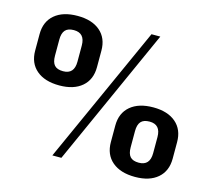

<svg xmlns="http://www.w3.org/2000/svg" viewBox="-103 -833 1069 966"><g transform="rotate(15 432.0 -350.0)"><path d="M189 -340Q113 -340 70 -376.5Q27 -413 27 -478V-564Q27 -629 70 -665.5Q113 -702 189 -702Q264 -702 306.5 -665.5Q349 -629 349 -564V-478Q349 -413 306.5 -376.5Q264 -340 189 -340ZM189 -414Q247 -414 247 -479V-563Q247 -628 189 -628Q158 -628 144 -612Q130 -596 130 -563V-479Q130 -445 144 -429.5Q158 -414 189 -414ZM571 -709H617L294 9H247ZM676 6Q600 6 557 -30.5Q514 -67 514 -132V-218Q514 -283 557 -319.5Q600 -356 676 -356Q751 -356 793.5 -319.5Q836 -283 836 -218V-132Q836 -67 793.5 -30.5Q751 6 676 6ZM676 -68Q734 -68 734 -133V-217Q734 -282 676 -282Q645 -282 631 -266Q617 -250 617 -217V-133Q617 -99 631 -83.5Q645 -68 676 -68Z"/></g></svg>

Font: Pathway Extreme 8pt Thin 12pt SemiBold
Style: Regular
Weight: 600
Version: Version 1.001;gftools[0.9.26]